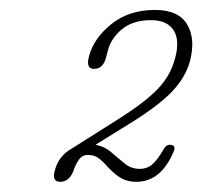

<svg xmlns="http://www.w3.org/2000/svg" viewBox="-20 -731 407 386"><path d="M90 -387.5Q97.5 -417.5 124.5 -432.5L219.5 -492.5Q271.5 -525.5 297.2 -552.2Q323 -579 332 -614Q342 -650.5 328.8 -670.5Q315.5 -690.5 284 -690.5Q247.5 -690.5 225.5 -672.5Q203.5 -654.5 197 -630L193 -614.5Q187 -592.5 169 -592.5Q152 -592.5 159 -618Q168.5 -654 203.8 -682.5Q239 -711 291.5 -711Q339 -711 356.2 -682Q373.5 -653 362 -608.5Q353 -575 325 -546Q297 -517 237.5 -480.5L172 -440Q190.5 -436.5 204.2 -424.5Q218 -412.5 231 -402Q244 -391.5 260.5 -391.5Q276 -391.5 286.5 -400.8Q297 -410 309.5 -432Q316 -442 325 -439.5Q334 -438 329 -426Q303.5 -365.5 254 -365.5Q236.5 -365.5 223.8 -372.8Q211 -380 198 -394Q185 -408.5 176.8 -414Q168.5 -419.5 157 -419.5Q145.5 -419.5 138.8 -410.2Q132 -401 127 -386Q118.5 -365.5 101 -365.5Q84 -365.5 90 -387.5Z"/></svg>

Font: Fraunces 72pt SuperSoft Thin
Style: Italic
Weight: 100
Italic angle: -16°
Version: Version 1.000;[b76b70a41]